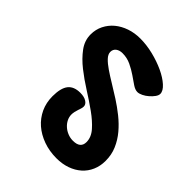

<svg xmlns="http://www.w3.org/2000/svg" viewBox="-159 -512 710 710"><g transform="rotate(45 195.5 -157.5)"><path d="M162.1 -423.8Q194.8 -423.8 229.5 -415.3Q264.2 -406.7 293 -393.3Q321.8 -379.9 340.3 -363.3Q358.9 -346.7 358.9 -331.1Q358.9 -323.2 352.1 -313.7Q345.2 -304.2 335.4 -295.7Q325.7 -287.1 314.2 -281.5Q302.7 -275.9 293.9 -275.9Q282.2 -275.9 267.8 -285.6Q253.4 -295.4 236.1 -307.4Q218.8 -319.3 198.2 -329.1Q177.7 -338.9 153.8 -338.9Q138.2 -338.9 128.2 -331.3Q118.2 -323.7 118.2 -310.1Q118.2 -297.9 129.9 -285.4Q141.6 -272.9 160.9 -259.8Q180.2 -246.6 204.6 -231.9Q229 -217.3 254.6 -200.7Q280.3 -184.1 304.7 -164.6Q329.1 -145 348.4 -122.1Q367.7 -99.1 379.4 -72Q391.1 -44.9 391.1 -13.2Q391.1 14.2 381.3 36.6Q371.6 59.1 353.5 75.2Q335.4 91.3 310.5 100.1Q285.6 108.9 255.9 108.9Q218.3 108.9 186.5 97.4Q154.8 85.9 131.8 65.9Q108.9 45.9 95.9 18.1Q83 -9.8 83 -43Q83 -85.9 98.4 -105.5Q113.8 -125 147 -125Q167.5 -125 179.7 -117.2Q191.9 -109.4 191.9 -98.1Q191.9 -92.3 189.9 -86.2Q188 -80.1 185.8 -73.5Q183.6 -66.9 181.9 -59.6Q180.2 -52.2 180.2 -44.9Q180.2 -32.2 186 -20.5Q191.9 -8.8 201.9 0.2Q211.9 9.3 225.1 14.6Q238.3 20 252.9 20Q292 20 292 -12.2Q292 -37.6 272 -60.3Q252 -83 221.7 -104.7Q191.4 -126.5 156.5 -148.4Q121.6 -170.4 91.3 -194.3Q61 -218.3 41 -245.4Q21 -272.5 21 -304.2Q21 -330.6 32 -352.5Q43 -374.5 62 -390.4Q81.1 -406.2 106.7 -415Q132.3 -423.8 162.1 -423.8Z"/></g></svg>

Font: Gochi Hand
Style: Regular
Weight: 400
Designer: Juan Pablo del Peral
Foundry: Juan Pablo del Peral
Version: Version 1.001